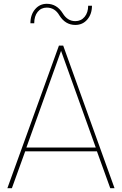

<svg xmlns="http://www.w3.org/2000/svg" viewBox="-20 -990 642 1010"><path d="M226.2 -950Q196.2 -950 178.1 -927.5Q160 -905 160 -867.5H140Q140 -912.5 164.4 -941.2Q188.8 -970 226.2 -970Q278.8 -970 310 -920Q335 -878.8 376.2 -878.8Q406.2 -878.8 425 -901.2Q443.8 -923.8 443.8 -960H463.8Q463.8 -916.2 439.4 -887.5Q415 -858.8 376.2 -858.8Q323.8 -858.8 292.5 -908.8Q268.8 -950 226.2 -950ZM560 0 490 -193.8H112.5L42.5 0H18.8L290 -750H312.5L582.5 0ZM118.8 -213.8H483.8L301.2 -722.5Z"/></svg>

Font: Now Thin
Style: Regular
Weight: 250
Designer: Alfredo Marco Pradil
Foundry: Alfredo Marco Pradil
Version: Version 1.002;PS 001.002;hotconv 1.0.88;makeotf.lib2.5.64775